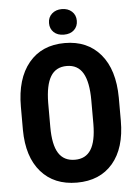

<svg xmlns="http://www.w3.org/2000/svg" viewBox="-60 -944 724 1001"><g transform="rotate(-5 302.0 -444.0)"><path d="M557.6 -291.5Q557.6 -148.4 490 -69.3Q422.4 9.8 302.2 9.8Q182.6 9.8 114.3 -68.6Q45.9 -147 44.9 -288.1V-409.7Q44.9 -556.2 112.8 -638.4Q180.7 -720.7 301.3 -720.7Q419.9 -720.7 488.3 -639.9Q556.6 -559.1 557.6 -413.1ZM413.6 -410.6Q413.6 -506.8 386.2 -553.7Q358.9 -600.6 301.3 -600.6Q244.1 -600.6 216.8 -555.4Q189.5 -510.3 188.5 -418V-291.5Q188.5 -198.2 216.3 -154.1Q244.1 -109.9 302.2 -109.9Q358.4 -109.9 385.7 -153.1Q413.1 -196.3 413.6 -287.1ZM229 -831.1Q229 -861.3 249.5 -879.9Q270 -898.4 301.8 -898.4Q333.5 -898.4 354 -879.9Q374.5 -861.3 374.5 -831.1Q374.5 -801.8 355 -783.2Q335.4 -764.6 301.8 -764.6Q268.1 -764.6 248.5 -783.2Q229 -801.8 229 -831.1Z"/></g></svg>

Font: Roboto Condensed
Style: Bold
Weight: 700
Designer: Google
Version: Version 2.134; 2016